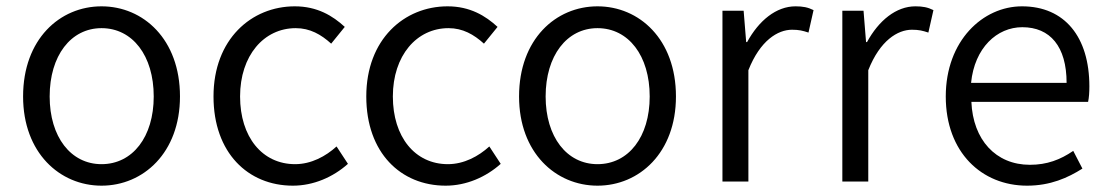

<svg xmlns="http://www.w3.org/2000/svg" viewBox="-20 -574 3506 607"><path d="M301 13C433 13 549 -91 549 -269C549 -450 433 -554 301 -554C169 -554 53 -450 53 -269C53 -91 169 13 301 13ZM301 -55C204 -55 137 -141 137 -269C137 -398 204 -485 301 -485C399 -485 466 -398 466 -269C466 -141 399 -55 301 -55Z M906 13C971 13 1033 -14 1080 -56L1044 -111C1010 -80 964 -55 913 -55C809 -55 739 -141 739 -269C739 -398 814 -485 915 -485C960 -485 995 -465 1027 -436L1070 -489C1032 -524 983 -554 912 -554C775 -554 655 -450 655 -269C655 -91 764 13 906 13Z M1389 13C1454 13 1516 -14 1563 -56L1527 -111C1493 -80 1447 -55 1396 -55C1292 -55 1222 -141 1222 -269C1222 -398 1297 -485 1398 -485C1443 -485 1478 -465 1510 -436L1553 -489C1515 -524 1466 -554 1395 -554C1258 -554 1138 -450 1138 -269C1138 -91 1247 13 1389 13Z M1869 13C2001 13 2117 -91 2117 -269C2117 -450 2001 -554 1869 -554C1737 -554 1621 -450 1621 -269C1621 -91 1737 13 1869 13ZM1869 -55C1772 -55 1705 -141 1705 -269C1705 -398 1772 -485 1869 -485C1967 -485 2034 -398 2034 -269C2034 -141 1967 -55 1869 -55Z M2264 0H2346V-352C2383 -446 2439 -480 2484 -480C2506 -480 2518 -477 2536 -471L2552 -542C2534 -551 2518 -554 2495 -554C2434 -554 2379 -509 2342 -441H2339L2331 -540H2264Z M2643 0H2725V-352C2762 -446 2818 -480 2863 -480C2885 -480 2897 -477 2915 -471L2931 -542C2913 -551 2897 -554 2874 -554C2813 -554 2758 -509 2721 -441H2718L2710 -540H2643Z M3227 13C3301 13 3356 -12 3402 -41L3373 -97C3332 -69 3290 -53 3236 -53C3128 -53 3056 -132 3051 -252H3420C3423 -266 3424 -283 3424 -301C3424 -457 3346 -554 3211 -554C3087 -554 2970 -445 2970 -269C2970 -92 3084 13 3227 13ZM3050 -312C3061 -423 3132 -488 3212 -488C3300 -488 3352 -427 3352 -312Z"/></svg>

Font: Noto Sans HK DemiLight
Style: Regular
Weight: 350
Designer: Ryoko NISHIZUKA 西塚涼子 (kana, bopomofo & ideographs); Paul D. Hunt (Latin, Greek & Cyrillic); Sandoll Communications 산돌커뮤니
Foundry: Adobe
Version: Version 2.004;hotconv 1.0.118;makeotfexe 2.5.65603